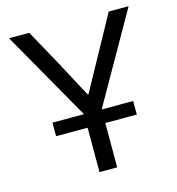

<svg xmlns="http://www.w3.org/2000/svg" viewBox="-105 -788 809 878"><g transform="rotate(-15 300.0 -349.0)"><path d="M109 -274.1V-209.9H258.2V0H342V-209.9H491.1V-274.1H342L583.1 -698.2H489L301.8 -356.9H297.9L213.1 -516L112.9 -698.2H17L258.2 -274.1Z"/></g></svg>

Font: Margiela Mono
Style: Regular
Weight: 400
Designer: Mike Abbink, Paul van der Laan, Pieter van Rosmalen
Foundry: Bold Monday
Version: Version 2.003 2021